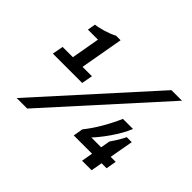

<svg xmlns="http://www.w3.org/2000/svg" viewBox="-149 -936 1186 1186"><g transform="rotate(45 443.5 -343.0)"><path d="M106.3 12 747.9 -698.4H840L198.1 12ZM70.4 -340 83.6 -411.8H173.5L206.2 -598H118.5L127.9 -650.6Q156.6 -653.4 197.3 -665.8Q237.9 -678.2 268.1 -694.3H307.7L257.9 -411.8H339.8L326.6 -340ZM665.7 0 678.7 -74H519L529.9 -138.1Q566.5 -183.2 599.8 -240Q633.2 -296.7 661.6 -361.1H749.7Q738 -331.5 719.7 -299.5Q701.4 -267.4 680.3 -236.9Q659.3 -206.4 639.2 -181.8Q619.2 -157.1 604.8 -141.8H690.3L701 -202.7Q710.6 -215.7 720.6 -232Q730.7 -248.4 740.7 -265.3Q750.8 -282.1 757.8 -297.9H801.7L773.6 -141.8H817.4L805.8 -74H762L749 0Z"/></g></svg>

Font: Archivo Variable SemiBold
Style: Italic
Weight: 600
Italic angle: -10°
Designer: Hector Gatti
Foundry: Omnibus-Type
Version: Version 2.001